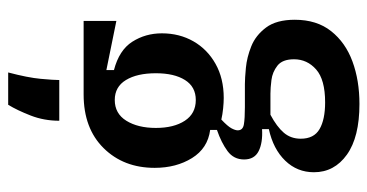

<svg xmlns="http://www.w3.org/2000/svg" viewBox="-240 -518 920 481"><g transform="rotate(-90 220.5 -277.0)"><path d="M201 163Q118 163 74 131.5Q30 100 30 49Q30 7 59 -23Q88 -53 138 -64V-81Q104 -79 83 -89.5Q62 -100 62 -126Q62 -152 83 -167.5Q104 -183 136 -194V-211Q90 -217 65.5 -256.5Q41 -296 41 -350Q41 -428 90.5 -478Q140 -528 225 -528H409V-446L286 -471V-452Q336 -439 357 -406Q378 -373 378 -332Q378 -288 358 -253Q338 -218 301.5 -197.5Q265 -177 216 -177Q205 -177 190 -178.5Q175 -180 162 -183Q145 -167 140 -157.5Q135 -148 135 -142Q135 -129 150 -126.5Q165 -124 193 -124H251Q265 -124 291.5 -121.5Q318 -119 345.5 -108Q373 -97 392.5 -71Q412 -45 412 1Q412 56 383.5 92Q355 128 307.5 145.5Q260 163 201 163ZM211 -247Q244 -247 261 -274Q278 -301 278 -347Q278 -394 261 -422Q244 -450 211 -450Q177 -450 159 -421Q141 -392 141 -347Q141 -302 159 -274.5Q177 -247 211 -247ZM205 77Q262 77 287.5 54.5Q313 32 313 -1Q313 -30 297 -42.5Q281 -55 261 -57.5Q241 -60 227 -60H174Q144 -44 129 -26.5Q114 -9 114 16Q114 49 138 63Q162 77 205 77ZM280 -717Q267 -668 264 -635.5Q261 -603 261 -589H159Q159 -627 172 -660.5Q185 -694 199 -717Z"/></g></svg>

Font: Bricolage Grotesque 10pt Condensed Medium
Style: Regular
Weight: 500
Width: 3
Designer: Mathieu Triay
Foundry: Atelier Triay
Version: Version 1.000; ttfautohint (v1.8.4.7-5d5b);gftools[0.9.32]